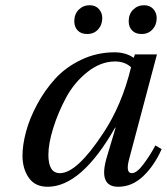

<svg xmlns="http://www.w3.org/2000/svg" viewBox="-20 -702 638 734"><path d="M472 -621Q472 -648 489 -665Q506 -682 531 -682Q553 -682 566 -667.5Q579 -653 579 -633Q579 -607 563 -589.5Q547 -572 521 -572Q498 -572 485 -585.5Q472 -599 472 -621ZM264 -621Q264 -648 281 -665Q298 -682 323 -682Q345 -682 358 -667.5Q371 -653 371 -633Q371 -607 355 -589.5Q339 -572 313 -572Q290 -572 277 -585.5Q264 -599 264 -621ZM66 -107Q66 -148 79.5 -198.5Q93 -249 122 -303Q151 -357 191 -401Q231 -445 290.5 -473.5Q350 -502 418 -502Q461 -502 491 -481L496 -494H580L474 -95Q459 -40 484 -40Q503 -40 529 -75Q555 -110 574 -146L598 -132Q570 -69 527.5 -28.5Q485 12 432 12Q355 12 388 -100L422 -214H420Q291 12 162 12Q114 12 90 -22.5Q66 -57 66 -107ZM165 -110Q165 -40 209 -40Q274 -40 374 -192Q446 -300 481 -445Q457 -467 420 -467Q365 -467 314.5 -427Q264 -387 233 -329.5Q202 -272 183.5 -212.5Q165 -153 165 -110Z"/></svg>

Font: Lingua Franca
Style: Italic
Weight: 400
Italic angle: -13°
Version: Version 1.19